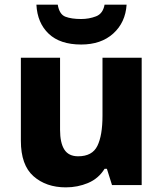

<svg xmlns="http://www.w3.org/2000/svg" viewBox="-20 -891 703 828"><path d="M591 -642V-93H463L441 -163H431Q405 -121 360 -102Q315 -83 264 -83Q179 -83 124.5 -131Q70 -179 70 -284V-642H239V-331Q239 -275 257.5 -246Q276 -217 317 -217Q378 -217 400 -262Q422 -307 422 -392V-642ZM526 -871Q521 -794 468.5 -746.5Q416 -699 330 -699Q239 -699 190 -745.5Q141 -792 137 -871H229Q236 -829 262 -819Q288 -809 330 -809Q364 -809 394 -820.5Q424 -832 431 -871Z"/></svg>

Font: Noto Sans Kannada UI ExtraBold
Style: Regular
Weight: 800
Designer: Jelle Bosma - Monotype Design Team
Foundry: Monotype Imaging Inc.
Version: Version 2.005; ttfautohint (v1.8.4.7-5d5b)